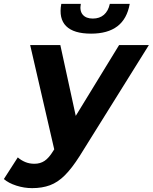

<svg xmlns="http://www.w3.org/2000/svg" viewBox="-102 -771 790 993"><path d="M64 202Q23 202 -17.5 189Q-58 176 -82 155L-10 43Q7 58 28.5 67Q50 76 76 76Q106 76 128.5 61Q151 46 173 10L216 -58L230 -74L514 -538H668L310 36Q270 99 233.5 135.5Q197 172 156.5 187Q116 202 64 202ZM183 21 54 -538H210L308 -88ZM369 -597Q279 -597 240 -636Q201 -675 215 -751H316Q309 -715 326 -695Q343 -675 378 -675Q413 -675 435.5 -694.5Q458 -714 466 -751H569Q555 -673 505 -635Q455 -597 369 -597Z"/></svg>

Font: MOST Montserrat
Style: Bold Italic
Weight: 700
Italic angle: -11.3°
Designer: Julieta Ulanovsky
Foundry: Julieta Ulanovsky
Version: Version 8.000;March 11, 2024;FontCreator 15.0.0.2926 64-bit